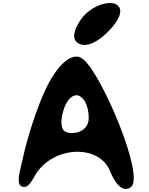

<svg xmlns="http://www.w3.org/2000/svg" viewBox="-20 -1220 982 1266"><path d="M132 12C172 20 193 -36 223 -83C319 -220 509 -252 622 -187C658 -166 687 -136 704 -95C731 -30 774 44 829 22C835 19 841 16 846 11C931 -69 653 -724 532 -826C520 -836 506 -847 485 -847C408 -847 327 -734 275 -619C220 -499 158 -305 131 -178C112 -90 79 2 132 12ZM494 -591C523 -584 565 -539 565 -441C565 -383 520 -343 456 -343C405 -343 385 -361 385 -415C385 -435 389 -460 397 -488C423 -579 469 -597 494 -591ZM499 -933C554 -903 636 -949 708 -1027C758 -1083 799 -1150 753 -1187C740 -1197 723 -1200 705 -1200C635 -1200 554 -1151 513 -1091C468 -1026 448 -961 499 -933Z"/></svg>

Font: Venom Sans
Style: Bd
Weight: 700
Version: Version 1.001